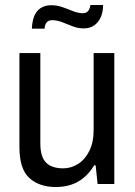

<svg xmlns="http://www.w3.org/2000/svg" viewBox="-20 -739 542 771"><path d="M204 12Q138 12 98 -24Q58 -60 58 -149V-526H142V-163Q142 -135 148 -116Q154 -97 165.5 -85.5Q177 -74 194.5 -68.5Q212 -63 233 -63Q266 -63 294 -81Q322 -99 339 -133.5Q356 -168 356 -216V-526H439V0H372L364 -75H358Q340 -45 316.5 -25.5Q293 -6 265 3Q237 12 204 12ZM108 -624Q109 -652 117 -673Q125 -694 142.5 -706Q160 -718 185 -718Q209 -718 230.5 -710.5Q252 -703 272.5 -694.5Q293 -686 313 -686Q327 -686 334 -695Q341 -704 343 -719H394Q394 -692 385 -671Q376 -650 359 -637.5Q342 -625 316 -625Q293 -625 271.5 -633.5Q250 -642 229.5 -650Q209 -658 189 -658Q175 -658 167.5 -649Q160 -640 159 -624Z"/></svg>

Font: Archivo SemiCondensed
Style: Regular
Weight: 400
Width: 4
Designer: Hector Gatti
Foundry: Omnibus-Type
Version: Version 2.001